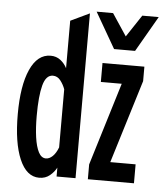

<svg xmlns="http://www.w3.org/2000/svg" viewBox="-53 -779 722 838"><g transform="rotate(5 308.0 -360.0)"><path d="M362 0V-65L473 -428H381.5V-511H565V-447.5L453 -83H564V0ZM426.5 -576 336.5 -732H408.5L472.5 -635.5L536.5 -732H608.5L518.5 -576ZM149.5 12Q94 12 63.2 -59.8Q32.5 -131.5 32.5 -256Q32.5 -381.5 64.2 -452.2Q96 -523 153.5 -523Q178.5 -523 196.8 -508.8Q215 -494.5 225 -474.5V-682.5L308 -722V0H225V-39Q215 -19.5 196 -3.8Q177 12 149.5 12ZM171.5 -74.5Q186.5 -74.5 200.8 -88Q215 -101.5 225 -127.5V-382Q218 -402 204.5 -419.5Q191 -437 171 -437Q140.5 -437 128 -390.2Q115.5 -343.5 115.5 -256Q115.5 -204 121.2 -163Q127 -122 139.2 -98.2Q151.5 -74.5 171.5 -74.5Z"/></g></svg>

Font: Overpass Mono Light Medium
Style: Regular
Weight: 500
Monospace: yes
Version: Version 4.000